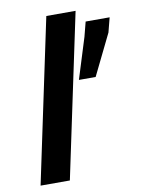

<svg xmlns="http://www.w3.org/2000/svg" viewBox="-84 -801 633 859"><g transform="rotate(-10 232.5 -371.5)"><path d="M30 0 187 -743H320L163 0ZM281 -436 339 -622 356 -688H465L448 -622L357 -436Z"/></g></svg>

Font: Saira SemiExpanded SemiBold
Style: Italic
Weight: 600
Width: 6
Italic angle: -12°
Designer: Hector Gatti with collaboration of the Omnibus-Type team
Foundry: Omnibus-Type
Version: Version 1.101